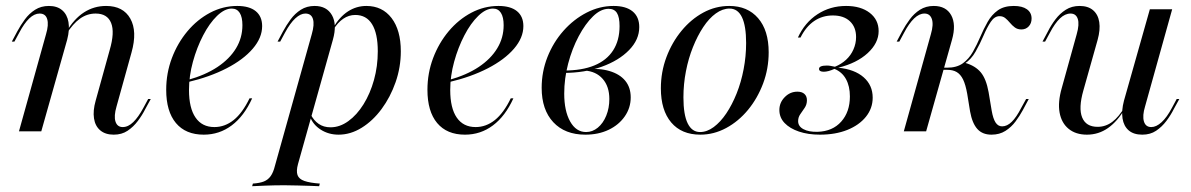

<svg xmlns="http://www.w3.org/2000/svg" viewBox="-20 -446 4045 652"><path d="M366.1 11.3Q337.9 11.3 320.6 -3.2Q303.2 -17.7 299.2 -44Q295.2 -70.2 304.8 -104L352.4 -275.8Q370.2 -336.3 357.3 -368.1Q344.4 -400 304.8 -400Q275.8 -400 251.6 -382.7Q227.4 -365.3 205.6 -330.6L204.8 -337.1Q231.5 -382.3 265.3 -404Q299.2 -425.8 340.3 -425.8Q398.4 -425.8 422.6 -382.7Q446.8 -339.5 426.6 -267.7L375.8 -84.7Q366.1 -51.6 372.2 -33.1Q378.2 -14.5 396.8 -14.5Q415.3 -14.5 432.7 -31.5Q450 -48.4 466.9 -79.8L483.1 -109.7H491.9L473.4 -75.8Q462.9 -54.8 448 -35.1Q433.1 -15.3 413.3 -2Q393.5 11.3 366.1 11.3ZM44.4 0 136.3 -329.8Q146 -362.1 140.3 -381Q134.7 -400 114.5 -400Q96.8 -400 79.4 -383.5Q62.1 -366.9 45.2 -334.7L29 -304.8H20.2L38.7 -339.5Q50 -360.5 64.5 -380.2Q79 -400 99.2 -412.9Q119.4 -425.8 146 -425.8Q174.2 -425.8 191.1 -411.3Q208.1 -396.8 212.5 -371Q216.9 -345.2 208.1 -311.3L120.2 0Z M671.8 11.3Q610.5 11.3 577.4 -28.2Q544.4 -67.7 544.4 -141.1Q544.4 -197.6 563.7 -248.8Q583.1 -300 616.5 -339.9Q650 -379.8 693.5 -402.8Q737.1 -425.8 785.5 -425.8Q826.6 -425.8 848.4 -408.1Q870.2 -390.3 870.2 -357.3Q870.2 -317.7 838.3 -280.6Q806.5 -243.5 749.6 -214.1Q692.7 -184.7 616.9 -166.9V-174.2Q677.4 -191.1 718.5 -218.5Q759.7 -246 781.5 -281.9Q803.2 -317.7 803.2 -360.5Q803.2 -387.9 794 -402.4Q784.7 -416.9 766.9 -416.9Q742.7 -416.9 716.9 -391.9Q691.1 -366.9 669.8 -325.8Q648.4 -284.7 635.1 -236.3Q621.8 -187.9 621.8 -140.3Q621.8 -79 644 -46.8Q666.1 -14.5 708.1 -14.5Q743.5 -14.5 773.4 -38.3Q803.2 -62.1 827.4 -112.1H836.3Q808.9 -51.6 766.9 -20.2Q725 11.3 671.8 11.3Z M836.3 186.3 838.7 177.4Q862.1 175.8 876.2 170.2Q890.3 164.5 899.2 152Q908.1 139.5 913.7 116.9L1038.7 -329.8Q1048.4 -362.9 1042.7 -381.5Q1037.1 -400 1016.9 -400Q1000.8 -400 983.1 -383.9Q965.3 -367.7 947.6 -334.7L931.5 -304.8H922.6L941.1 -339.5Q952.4 -360.5 966.9 -380.2Q981.5 -400 1001.6 -412.9Q1021.8 -425.8 1048.4 -425.8Q1089.5 -425.8 1107.3 -394.4Q1125 -362.9 1110.5 -311.3L991.9 111.3Q985.5 134.7 990.3 148.4Q995.2 162.1 1013.7 168.5Q1032.3 175 1066.1 177.4L1063.7 186.3Q1052.4 185.5 1033.1 185.1Q1013.7 184.7 991.1 183.9Q968.5 183.1 946 183.1Q912.9 183.1 883.1 184.3Q853.2 185.5 836.3 186.3ZM1129.8 11.3Q1096 11.3 1069.4 -5.6Q1042.7 -22.6 1032.3 -50.8L1034.7 -58.1Q1045.2 -37.1 1062.1 -25.4Q1079 -13.7 1102.4 -13.7Q1133.9 -13.7 1162.9 -34.7Q1191.9 -55.6 1214.5 -91.9Q1237.1 -128.2 1250 -174.6Q1262.9 -221 1262.9 -271.8Q1262.9 -332.3 1243.5 -363.7Q1224.2 -395.2 1186.3 -395.2Q1164.5 -395.2 1145.6 -382.3Q1126.6 -369.4 1112.1 -345.2L1111.3 -351.6Q1133.1 -388.7 1161.7 -407.3Q1190.3 -425.8 1224.2 -425.8Q1278.2 -425.8 1309.7 -384.7Q1341.1 -343.5 1341.1 -271.8Q1341.1 -217.7 1323.4 -166.9Q1305.6 -116.1 1275.8 -75.8Q1246 -35.5 1208.1 -12.1Q1170.2 11.3 1129.8 11.3Z M1558.9 11.3Q1497.6 11.3 1464.5 -28.2Q1431.5 -67.7 1431.5 -141.1Q1431.5 -197.6 1450.8 -248.8Q1470.2 -300 1503.6 -339.9Q1537.1 -379.8 1580.6 -402.8Q1624.2 -425.8 1672.6 -425.8Q1713.7 -425.8 1735.5 -408.1Q1757.3 -390.3 1757.3 -357.3Q1757.3 -317.7 1725.4 -280.6Q1693.5 -243.5 1636.7 -214.1Q1579.8 -184.7 1504 -166.9V-174.2Q1564.5 -191.1 1605.6 -218.5Q1646.8 -246 1668.5 -281.9Q1690.3 -317.7 1690.3 -360.5Q1690.3 -387.9 1681 -402.4Q1671.8 -416.9 1654 -416.9Q1629.8 -416.9 1604 -391.9Q1578.2 -366.9 1556.9 -325.8Q1535.5 -284.7 1522.2 -236.3Q1508.9 -187.9 1508.9 -140.3Q1508.9 -79 1531 -46.8Q1553.2 -14.5 1595.2 -14.5Q1630.6 -14.5 1660.5 -38.3Q1690.3 -62.1 1714.5 -112.1H1723.4Q1696 -51.6 1654 -20.2Q1612.1 11.3 1558.9 11.3Z M1967.7 11.3Q1898.4 11.3 1858.9 -31Q1819.4 -73.4 1819.4 -147.6Q1819.4 -202.4 1839.1 -252.4Q1858.9 -302.4 1893.5 -341.5Q1928.2 -380.6 1972.2 -403.2Q2016.1 -425.8 2063.7 -425.8Q2105.6 -425.8 2128.2 -407.3Q2150.8 -388.7 2150.8 -354Q2150.8 -311.3 2116.1 -275.8Q2081.5 -240.3 2023.4 -219.4Q1965.3 -198.4 1893.5 -198.4L1895.2 -206.5Q1956.5 -206.5 1998.4 -223.8Q2040.3 -241.1 2062.1 -275Q2083.9 -308.9 2083.9 -357.3Q2083.9 -387.9 2075 -402Q2066.1 -416.1 2046.8 -416.1Q2020.2 -416.1 1994 -390.7Q1967.7 -365.3 1945.2 -323Q1922.6 -280.6 1909.3 -229.8Q1896 -179 1896 -128.2Q1896 -69.4 1916.1 -33.5Q1936.3 2.4 1970.2 2.4Q1991.9 2.4 2010.1 -12.5Q2028.2 -27.4 2038.7 -53.2Q2049.2 -79 2049.2 -109.7Q2049.2 -152.4 2026.6 -178.2Q2004 -204 1964.5 -206.5L1966.9 -210.5Q2014.5 -215.3 2049.6 -204.8Q2084.7 -194.4 2103.2 -171.8Q2121.8 -149.2 2121.8 -115.3Q2121.8 -79.8 2101.6 -50.8Q2081.5 -21.8 2046.8 -5.2Q2012.1 11.3 1967.7 11.3Z M2358.1 11.3Q2294.4 11.3 2259.3 -30.2Q2224.2 -71.8 2224.2 -146Q2224.2 -201.6 2243.1 -252Q2262.1 -302.4 2294.4 -341.5Q2326.6 -380.6 2368.1 -403.2Q2409.7 -425.8 2456.5 -425.8Q2518.5 -425.8 2554.4 -384.3Q2590.3 -342.7 2590.3 -268.5Q2590.3 -212.9 2571.4 -162.5Q2552.4 -112.1 2520.2 -73Q2487.9 -33.9 2446 -11.3Q2404 11.3 2358.1 11.3ZM2357.3 2.4Q2380.6 2.4 2403.6 -14.5Q2426.6 -31.5 2446.4 -60.9Q2466.1 -90.3 2481.5 -128.6Q2496.8 -166.9 2505.2 -210.9Q2513.7 -254.8 2513.7 -300Q2513.7 -358.1 2499.6 -387.5Q2485.5 -416.9 2457.3 -416.9Q2433.9 -416.9 2410.9 -400.4Q2387.9 -383.9 2368.1 -354Q2348.4 -324.2 2333.1 -285.9Q2317.7 -247.6 2309.3 -204Q2300.8 -160.5 2300.8 -115.3Q2300.8 -56.5 2315.3 -27Q2329.8 2.4 2357.3 2.4Z M2764.5 11.3Q2724.2 11.3 2693.1 0.8Q2662.1 -9.7 2644.4 -28.2Q2626.6 -46.8 2626.6 -72.6Q2626.6 -97.6 2644.8 -116.1Q2662.9 -134.7 2687.9 -134.7Q2703.2 -134.7 2711.7 -127Q2720.2 -119.4 2720.2 -105.6Q2720.2 -91.1 2712.5 -79.8Q2704.8 -68.5 2697.6 -58.1Q2690.3 -47.6 2690.3 -34.7Q2690.3 -16.9 2708.5 -7.3Q2726.6 2.4 2756.5 1.6Q2807.3 0 2836.7 -33.1Q2866.1 -66.1 2866.1 -118.5Q2866.1 -153.2 2852.8 -177.4Q2839.5 -201.6 2813.7 -212.1Q2803.2 -207.3 2794 -204.8Q2784.7 -202.4 2777.4 -202.4Q2761.3 -202.4 2761.3 -212.1Q2761.3 -223.4 2787.9 -223.4Q2794.4 -223.4 2800.8 -222.2Q2807.3 -221 2815.3 -219.4Q2837.1 -228.2 2853.2 -243.1Q2869.4 -258.1 2878.2 -278.2Q2887.1 -298.4 2887.1 -320.2Q2887.1 -354 2866.1 -373.8Q2845.2 -393.5 2808.1 -393.5Q2772.6 -393.5 2744.8 -374.6Q2716.9 -355.6 2698.4 -318.5H2689.5Q2712.9 -369.4 2756 -397.6Q2799.2 -425.8 2853.2 -425.8Q2903.2 -425.8 2933.5 -402.4Q2963.7 -379 2963.7 -340.3Q2963.7 -300 2926.6 -265.7Q2889.5 -231.5 2826.6 -216.1Q2882.3 -210.5 2912.9 -183.5Q2943.5 -156.5 2943.5 -114.5Q2943.5 -78.2 2920.6 -49.6Q2897.6 -21 2857.3 -4.8Q2816.9 11.3 2764.5 11.3Z M3346.8 11.3Q3316.1 11.3 3298.8 -8.1Q3281.5 -27.4 3274.2 -67.7L3264.5 -127.4Q3258.9 -158.9 3250.4 -176.2Q3241.9 -193.5 3229 -201.2Q3216.1 -208.9 3196.8 -208.9H3165.3L3166.9 -216.1H3196Q3229 -216.1 3249.6 -231Q3270.2 -246 3283.9 -270.2Q3297.6 -294.4 3308.9 -321Q3320.2 -347.6 3333.9 -371.8Q3347.6 -396 3368.5 -410.9Q3389.5 -425.8 3422.6 -425.8Q3451.6 -425.8 3467.3 -414.5Q3483.1 -403.2 3483.1 -383.1Q3483.1 -366.9 3473.4 -356.5Q3463.7 -346 3448.4 -346Q3435.5 -346 3426.2 -352.8Q3416.9 -359.7 3409.3 -369Q3401.6 -378.2 3393.5 -384.7Q3385.5 -391.1 3374.2 -391.1Q3357.3 -391.1 3344.4 -371.8Q3331.5 -352.4 3319.8 -325Q3308.1 -297.6 3293.1 -271Q3278.2 -244.4 3255.6 -229.8L3258.1 -232.3Q3291.9 -222.6 3310.5 -200.4Q3329 -178.2 3337.1 -133.1L3347.6 -70.2Q3352.4 -42.7 3360.9 -29.8Q3369.4 -16.9 3383.1 -16.9Q3400 -16.9 3415.7 -32.3Q3431.5 -47.6 3448.4 -80.6L3464.5 -109.7H3473.4L3453.2 -71.8Q3442.7 -52.4 3428.6 -33.5Q3414.5 -14.5 3394.4 -1.6Q3374.2 11.3 3346.8 11.3ZM3049.2 0 3141.1 -329.8Q3150.8 -362.9 3144.4 -381.5Q3137.9 -400 3119.4 -400Q3101.6 -400 3084.3 -383.5Q3066.9 -366.9 3050 -334.7L3033.9 -304.8H3025L3043.5 -339.5Q3054.8 -360.5 3069.4 -380.2Q3083.9 -400 3104 -412.9Q3124.2 -425.8 3150.8 -425.8Q3192.7 -425.8 3210.1 -394.4Q3227.4 -362.9 3212.9 -311.3L3125 0Z M3671 11.3Q3633.1 11.3 3608.9 -8.5Q3584.7 -28.2 3578.2 -63.7Q3571.8 -99.2 3585.5 -146.8L3636.3 -329.8Q3646 -363.7 3639.9 -381.9Q3633.9 -400 3615.3 -400Q3596.8 -400 3579.4 -383.5Q3562.1 -366.9 3545.2 -334.7L3529 -304.8H3520.2L3538.7 -339.5Q3549.2 -360.5 3564.1 -380.2Q3579 -400 3599.2 -412.9Q3619.4 -425.8 3646 -425.8Q3675 -425.8 3691.9 -411.3Q3708.9 -396.8 3712.9 -371Q3716.9 -345.2 3707.3 -310.5L3658.9 -138.7Q3641.9 -79 3654.8 -47.2Q3667.7 -15.3 3707.3 -15.3Q3734.7 -15.3 3757.3 -32.3Q3779.8 -49.2 3800 -83.9L3800.8 -78.2Q3775 -33.9 3742.7 -11.3Q3710.5 11.3 3671 11.3ZM3858.9 11.3Q3829.8 11.3 3812.9 -3.2Q3796 -17.7 3791.9 -44Q3787.9 -70.2 3796.8 -104L3884.7 -414.5H3960.5L3868.5 -84.7Q3858.9 -53.2 3864.5 -33.9Q3870.2 -14.5 3889.5 -14.5Q3906.5 -14.5 3924.6 -31Q3942.7 -47.6 3959.7 -79.8L3975.8 -109.7H3984.7L3966.1 -75.8Q3955.6 -54.8 3940.7 -35.1Q3925.8 -15.3 3906 -2Q3886.3 11.3 3858.9 11.3Z"/></svg>

Font: Playfair 144pt
Style: Italic
Weight: 400
Italic angle: -15.6°
Designer: Claus Eggers Sørensen
Foundry: Claus Eggers Sørensen
Version: Version 2.001;gftools[0.9.30]